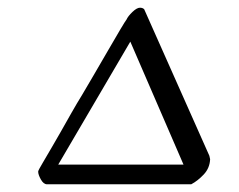

<svg xmlns="http://www.w3.org/2000/svg" viewBox="-20 -468 620 498"><path d="M102 10Q93 10 86 -2.5Q79 -15 79 -23Q79 -26 91 -46Q103 -66 115 -87Q124 -102 137.5 -126Q151 -150 165.5 -175.5Q180 -201 193 -222Q203 -239 221.5 -270.5Q240 -302 259 -335Q278 -368 292 -391.5Q306 -415 308 -417Q312 -426 323.5 -437Q335 -448 343 -448Q350 -448 354 -444L523 -64L525 -55Q524 -32 508.5 -15.5Q493 1 476 10ZM456 -41 318 -360 131 -41Z"/></svg>

Font: Carattere
Style: Regular
Weight: 400
Designer: Robert E. Leuschke
Foundry: Robert E. Leuschke
Version: Version 1.010; ttfautohint (v1.8.3)